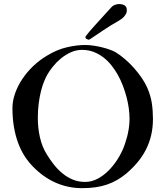

<svg xmlns="http://www.w3.org/2000/svg" viewBox="-20 -932 832 964"><path d="M392.1 12.7Q320.8 12.7 258.1 -15.4Q195.3 -43.5 143.1 -98.1Q120.6 -121.1 102.1 -150.6Q83.5 -180.2 70.3 -216.3Q57.1 -252.4 49.8 -295.7Q42.5 -338.9 42.5 -389.6Q42.5 -425.8 55.9 -463.6Q69.3 -501.5 92.8 -536.4Q116.2 -571.3 147.9 -601.3Q179.7 -631.3 216.3 -652.8Q266.1 -683.1 315.7 -694.6Q365.2 -706.1 407.2 -706.1Q428.2 -706.1 451.2 -702.6Q474.1 -699.2 494.9 -693.8Q515.6 -688.5 533 -682.1Q550.3 -675.8 560.1 -669.9Q583.5 -655.8 607.9 -634.8Q632.3 -613.8 653.8 -589.4Q675.3 -564.9 692.6 -539.3Q710 -513.7 719.7 -490.7Q736.3 -452.6 742.2 -414.6Q748 -376.5 748 -335.4Q748 -291.5 739 -253.2Q730 -214.8 712.9 -181.2Q695.8 -147.5 671.1 -117.9Q646.5 -88.4 615.2 -61.5Q592.3 -42.5 568.4 -28.6Q544.4 -14.6 517.3 -5.4Q490.2 3.9 459.5 8.3Q428.7 12.7 392.1 12.7ZM169.9 -339.4Q169.9 -315.9 172.4 -291.7Q174.8 -267.6 180.2 -243.9Q185.5 -220.2 194.1 -198.2Q202.6 -176.3 214.8 -157.2Q230.5 -131.3 249.8 -106.7Q269 -82 292.7 -62.3Q316.4 -42.5 345 -30.5Q373.5 -18.6 407.2 -18.6Q439 -18.6 468.8 -33.9Q498.5 -49.3 523.9 -74.5Q549.3 -99.6 569.6 -131.3Q589.8 -163.1 602.5 -195.8Q604 -200.7 608.6 -213.6Q613.3 -226.6 618.2 -245.1Q623 -263.7 626.7 -287.1Q630.4 -310.5 630.4 -336.9Q630.4 -360.4 626.7 -387.7Q623 -415 615.5 -444.1Q607.9 -473.1 596.7 -502.4Q585.4 -531.7 570.3 -558.6Q557.1 -581.5 539.6 -603.8Q522 -626 499.8 -643.3Q477.5 -660.6 450.7 -671.1Q423.8 -681.6 392.1 -681.6Q361.8 -681.6 334.5 -668.9Q307.1 -656.2 284.7 -637.5Q262.2 -618.7 245.4 -597.4Q228.5 -576.2 218.3 -558.6Q210.4 -544.9 201.9 -524.4Q193.4 -503.9 186.3 -476.6Q179.2 -449.2 174.6 -414.8Q169.9 -380.4 169.9 -339.4ZM615.7 -871.1Q613.8 -861.3 603.8 -849.6Q593.8 -837.9 576.7 -828.1Q557.6 -817.4 537.8 -805.2Q518.1 -793 499.3 -780.5Q480.5 -768.1 463.4 -756.3Q446.3 -744.6 431.6 -734.9Q426.8 -732.4 424.8 -732.4Q424.3 -732.4 424.1 -732.7Q423.8 -732.9 423.3 -732.9Q419.4 -733.9 413.8 -737.1Q408.2 -740.2 409.2 -745.6Q409.2 -746.6 409.7 -748Q410.2 -749.5 411.1 -751Q424.8 -770 456.5 -804.7Q488.3 -839.4 538.6 -895Q545.4 -903.3 556.2 -907.5Q566.9 -911.6 578.6 -911.6Q581.1 -911.6 583.7 -911.4Q586.4 -911.1 589.4 -910.6Q604.5 -908.2 610.6 -900.6Q616.7 -893.1 616.7 -881.3Q616.7 -878.9 616.5 -876.2Q616.2 -873.5 615.7 -871.1Z"/></svg>

Font: IM FELL French Canon
Style: Regular
Weight: 400
Designer: Igino Marini
Foundry: Igino Marini,
Version: 3.00